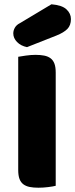

<svg xmlns="http://www.w3.org/2000/svg" viewBox="-20 -871 351 896"><path d="M220 -851Q269 -847 290 -827.5Q311 -808 311 -782Q311 -753 294.5 -736Q278 -719 243 -705L106 -651Q77 -657 59.5 -675Q42 -693 42 -715Q42 -729 49.5 -742Q57 -755 73 -763ZM240 -4Q229 -1 205.5 2Q182 5 159 5Q136 5 118.5 1.5Q101 -2 89 -11Q77 -20 71 -36Q65 -52 65 -78V-606Q76 -608 100 -611.5Q124 -615 146 -615Q169 -615 186.5 -611.5Q204 -608 216 -599Q228 -590 234 -574Q240 -558 240 -532Z"/></svg>

Font: Baloo Paaji
Style: Regular
Weight: 400
Designer: Shuchita Grover and Ek Type
Foundry: Ek Type
Version: Version 1.443;PS 1.000;hotconv 16.6.51;makeotf.lib2.5.65220;